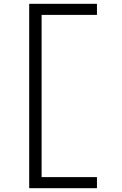

<svg xmlns="http://www.w3.org/2000/svg" viewBox="-20 -843 640 1006"><path d="M133 143V-823H488V-765H198V85H488V143Z"/></svg>

Font: Iosevka SS04 Light Extended
Style: Regular
Weight: 300
Width: 7
Monospace: yes
Designer: Belleve Invis
Foundry: Belleve Invis
Version: Version 19.0.0; ttfautohint (v1.8.4)